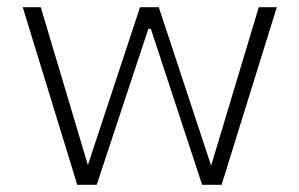

<svg xmlns="http://www.w3.org/2000/svg" viewBox="-20 -512 829 532"><path d="M194 0 43 -492H93L224 -53H223L368 -492H420L565 -53L697 -492H747L594 0H540L398 -432H391L248 0Z"/></svg>

Font: Nunito Sans 7pt SemiCondensed ExtraLight
Style: Regular
Weight: 250
Width: 4
Designer: Vernon Adams
Foundry: Vernon Adams
Version: Version 3.101;gftools[0.9.27]